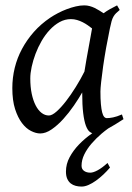

<svg xmlns="http://www.w3.org/2000/svg" viewBox="-20 -477 490 715"><path d="M389.6 147Q378.4 160.2 365 172.9Q351.6 185.5 337.6 195.6Q323.7 205.6 309.8 211.7Q295.9 217.8 283.7 217.8Q272.5 217.8 262 215.1Q251.5 212.4 243.4 206.1Q235.4 199.7 230.5 189Q225.6 178.2 225.6 162.1Q225.6 133.8 239.3 108.4Q252.9 83 274.4 60.8Q295.9 38.6 322.3 20Q323.2 19.5 323.7 19Q318.8 17.6 314 13.7Q306.2 7.8 299.8 -9Q293.5 -25.9 289.8 -55.7Q286.1 -85.4 286.1 -132.8Q273.4 -110.4 255.1 -83.7Q236.8 -57.1 215.8 -33.9Q194.8 -10.7 172.6 4.6Q150.4 20 129.9 20Q113.8 20 95.5 10.7Q77.1 1.5 61.8 -18.8Q46.4 -39.1 36.1 -71Q25.9 -103 25.9 -148.9Q25.9 -187.5 34.9 -224.4Q43.9 -261.2 62 -294.9Q80.1 -328.6 106.2 -358.2Q132.3 -387.7 167 -411.1Q180.2 -419.9 196 -428.2Q211.9 -436.5 228.8 -442.9Q245.6 -449.2 262.2 -453.1Q278.8 -457 293.9 -457Q304.2 -457 314 -454.3Q323.7 -451.7 332.8 -447.3Q341.8 -442.9 350.1 -437.7Q358.4 -432.6 365.7 -427.7Q377 -436 389.6 -443.1Q402.3 -450.2 416 -457L425.8 -439.9Q417.5 -433.1 412.1 -427.7Q406.7 -422.4 402.6 -415.3Q398.4 -408.2 395.5 -397.9Q392.6 -387.7 389.2 -371.1Q381.8 -335.9 375.2 -299.1Q368.7 -262.2 364 -229.5Q359.4 -196.8 356.7 -171.9Q354 -147 354 -136.2Q354 -108.4 355.7 -89.4Q357.4 -70.3 360.4 -58.8Q363.3 -47.4 367.7 -42.2Q372.1 -37.1 377.9 -37.1Q387.7 -37.1 401.1 -39.8Q414.6 -42.5 434.1 -50.8L439.9 -33.2Q406.2 -11.2 382.8 1.5Q370.6 10.3 357.9 21Q337.4 38.6 320.8 57.9Q304.2 77.1 293.9 98.1Q283.7 119.1 283.7 140.1Q283.7 152.8 293 159.4Q302.2 166 316.4 166Q327.1 166 343.5 157.2Q359.9 148.4 380.4 129.9ZM294.4 -210.4Q297.9 -232.4 302 -256.1Q306.2 -279.8 310.3 -301.8Q314.5 -323.7 317.6 -342Q320.8 -360.4 322.8 -371.1Q315.4 -377 306.6 -383.1Q297.9 -389.2 287.8 -394.3Q277.8 -399.4 266.8 -402.6Q255.9 -405.8 244.1 -405.8Q221.7 -405.8 201.9 -394.8Q182.1 -383.8 165.3 -365.7Q148.4 -347.7 135 -324.5Q121.6 -301.3 112.3 -276.6Q103 -252 97.9 -228Q92.8 -204.1 92.8 -185.1Q92.8 -153.3 98.1 -127.9Q103.5 -102.5 112.8 -84.5Q122.1 -66.4 134.8 -56.6Q147.5 -46.9 162.1 -46.9Q173.8 -46.9 190.7 -61.8Q207.5 -76.7 225.8 -100.3Q244.1 -124 262.2 -153.1Q280.3 -182.1 294.4 -210.4Z"/></svg>

Font: Gentium Plus Eur
Style: Italic
Weight: 400
Italic angle: -8°
Designer: J. Victor Gaultney, Annie Olsen, Iska Routamaa, Becca Hirsbrunner
Foundry: SIL International
Version: Version 5.000